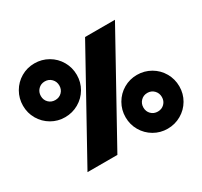

<svg xmlns="http://www.w3.org/2000/svg" viewBox="-149 -917 1197 1135"><g transform="rotate(-30 449.0 -349.5)"><path d="M20 -530Q20 -580 44.5 -622.5Q69 -665 111 -689.5Q153 -714 203 -714Q253 -714 295.5 -689.5Q338 -665 362.5 -622.5Q387 -580 387 -530Q387 -480 362.5 -438Q338 -396 295.5 -371.5Q253 -347 203 -347Q153 -347 111 -371.5Q69 -396 44.5 -438Q20 -480 20 -530ZM541 -699H745L358 0H154ZM266 -527Q266 -554 248 -572.5Q230 -591 203 -591Q176 -591 158 -572.5Q140 -554 140 -527Q140 -500 158 -482Q176 -464 203 -464Q230 -464 248 -482Q266 -500 266 -527ZM511 -168Q511 -218 535.5 -260.5Q560 -303 602 -327.5Q644 -352 694 -352Q744 -352 786.5 -327.5Q829 -303 853.5 -260.5Q878 -218 878 -168Q878 -118 853.5 -76Q829 -34 786.5 -9.5Q744 15 694 15Q644 15 602 -9.5Q560 -34 535.5 -76Q511 -118 511 -168ZM757 -165Q757 -192 739 -210.5Q721 -229 694 -229Q667 -229 649 -210.5Q631 -192 631 -165Q631 -138 649 -120Q667 -102 694 -102Q721 -102 739 -120Q757 -138 757 -165Z"/></g></svg>

Font: Prompt ExtraBold
Style: Regular
Weight: 800
Designer: Katatrad Team
Foundry: CadsonDemak
Version: Version 1.001